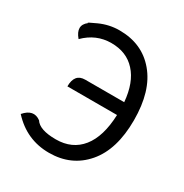

<svg xmlns="http://www.w3.org/2000/svg" viewBox="-175 -883 987 1032"><g transform="rotate(30 319.0 -367.0)"><path d="M36 -92Q86 -150 138 -112Q166 -68 267 -68Q368 -68 425 -139Q482 -210 487 -346H179Q179 -425 244 -425H486Q476 -542 419 -604Q363 -666 268 -666Q174 -666 104 -596Q53 -656 105 -696Q91 -694 149 -720Q208 -747 272 -747Q413 -747 496 -648Q580 -549 580 -367Q580 -185 495 -86Q410 13 271 13Q132 13 36 -92Z"/></g></svg>

Font: Swei Toothpaste CJK TC
Style: Regular
Weight: 400
Version: Version 1.0